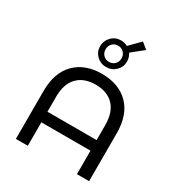

<svg xmlns="http://www.w3.org/2000/svg" viewBox="-237 -1210 1274 1367"><g transform="rotate(30 400.0 -526.5)"><path d="M620 -626.5C566 -680.8 492.3 -708 399 -708C307 -708 234 -680.8 180 -626.5C126 -572.2 99 -494.3 99 -393V0H197V-193H601V0H701V-393C701 -494.3 674 -572.2 620 -626.5ZM601 -280H197V-402C197 -473.3 214.8 -527.3 250.5 -564C286.2 -600.7 335.7 -619 399 -619C462.3 -619 511.8 -600.7 547.5 -564C583.2 -527.3 601 -473.3 601 -402ZM490 -935 586 -1012 536 -1053 452 -968C435.3 -977.3 417.3 -982 398 -982C367.3 -982 341.3 -971.2 320 -949.5C298.7 -927.8 288 -902 288 -872C288 -842 298.7 -816.5 320 -795.5C341.3 -774.5 367.3 -764 398 -764C429.3 -764 455.7 -774.5 477 -795.5C498.3 -816.5 509 -842 509 -872C509 -895.3 502.7 -916.3 490 -935ZM445.5 -825C433.2 -812.3 417.3 -806 398 -806C379.3 -806 363.8 -812.3 351.5 -825C339.2 -837.7 333 -853.3 333 -872C333 -891.3 339.2 -907.3 351.5 -920C363.8 -932.7 379.3 -939 398 -939C416.7 -939 432.3 -932.7 445 -920C457.7 -907.3 464 -891.3 464 -872C464 -853.3 457.8 -837.7 445.5 -825Z"/></g></svg>

Font: ICO Headline
Style: Regular
Weight: 500
Designer: Julieta Ulanovsky
Foundry: Julieta Ulanovsky
Version: Version 7.200